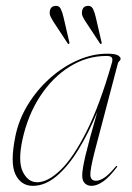

<svg xmlns="http://www.w3.org/2000/svg" viewBox="-20 -612 439 640"><path d="M295.5 -106.5Q280 -46 281.2 -27.8Q282.5 -9.5 300 -9.5Q311.5 -9.5 326.8 -19Q342 -28.5 365.5 -56.5Q368 -60 370 -58.5Q371.5 -57 369 -54Q345 -22 324 -7.2Q303 7.5 285 7.5Q272 7.5 263 -0.8Q254 -9 254 -27.5Q254 -47 265.2 -94.8Q276.5 -142.5 304.5 -239.5Q275 -167.5 240.5 -111.8Q206 -56 167.8 -24.2Q129.5 7.5 89.5 7.5Q50 7.5 31.5 -30.8Q13 -69 31.5 -159Q43 -214.5 73.5 -264Q104 -313.5 146.8 -351.5Q189.5 -389.5 238.8 -411.2Q288 -433 337 -433Q364 -433 373 -427.5Q382 -422 382 -416.5Q382 -412 378 -408.5Q374 -405 373 -401ZM55 -147.5Q39 -73.5 56.2 -39Q73.5 -4.5 104 -4.5Q139.5 -4.5 182 -45.5Q224.5 -86.5 268.5 -174Q312.5 -261.5 352.5 -401Q356.5 -414 353 -419.8Q349.5 -425.5 335 -425.5Q269.5 -425.5 212.2 -389.8Q155 -354 114 -291.5Q73 -229 55 -147.5ZM192 -553.5 211 -471.5Q212.5 -468 210.5 -466Q207.5 -464.5 205.5 -467.5L158.5 -539Q152 -549.5 148 -558Q144 -566.5 146.5 -577Q150 -592.5 167.5 -592.5Q177.5 -592.5 182.8 -581.8Q188 -571 192 -553.5ZM299.5 -553.5 318.5 -471.5Q320 -468 318 -466Q315 -464.5 313 -467.5L266 -539Q259 -549.5 255.2 -558Q251.5 -566.5 254 -577Q257.5 -592.5 274.5 -592.5Q285 -592.5 290.2 -581.8Q295.5 -571 299.5 -553.5Z"/></svg>

Font: Fraunces 144pt Thin
Style: Italic
Weight: 100
Italic angle: -16°
Version: Version 1.000;[b76b70a41]